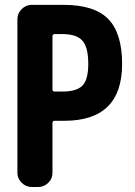

<svg xmlns="http://www.w3.org/2000/svg" viewBox="-20 -750 540 770"><path d="M230.5 -382.8Q287.1 -382.8 310.5 -406.7Q334 -430.7 334 -493.2Q334 -560.5 310.5 -586.9Q287.1 -613.3 230.5 -613.3H199.2Q190.4 -613.3 190.4 -603.5V-391.6Q190.4 -382.8 199.2 -382.8ZM235.4 -730.5Q358.4 -730.5 414.1 -673.8Q469.7 -617.2 469.7 -493.2Q469.7 -266.6 240.2 -265.6H199.2Q190.4 -265.6 190.4 -256.8V-56.6Q190.4 -33.2 173.3 -16.6Q156.2 0 132.8 0H107.4Q84 0 66.9 -17.1Q49.8 -34.2 49.8 -56.6V-672.9Q49.8 -696.3 66.9 -713.4Q84 -730.5 107.4 -730.5Z"/></svg>

Font: Rounded Mgen+ 2m bold
Style: Bold
Weight: 700
Designer: [Source Han Sans]
Ryoko NISHIZUKA  (kana & ideographs); Paul D. Hunt (Latin, Greek & Cyrillic); Wenlong ZHANG  (bopomofo
Version: Version 1.059.20150602